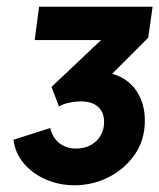

<svg xmlns="http://www.w3.org/2000/svg" viewBox="-20 -765 473 570"><path d="M201 -215Q156 -215 116.5 -232Q77 -249 51 -279.5Q25 -310 20 -350L129 -385Q137 -354 157.5 -339Q178 -324 205 -324Q243 -324 266 -346.5Q289 -369 289 -403Q289 -432 271 -448Q253 -464 220 -464Q205 -464 187 -460.5Q169 -457 155 -449L133 -507L280 -646H83L96 -745H433L420 -653L313 -546Q359 -533 384.5 -496Q410 -459 410 -407Q410 -349 380 -306Q350 -263 302.5 -239Q255 -215 201 -215Z"/></svg>

Font: Plus Jakarta Sans ExtraBold
Style: Italic
Weight: 800
Italic angle: -8°
Designer: Gumpita Rahayu
Foundry: Tokotype
Version: Version 2.071; ttfautohint (v1.8.4.7-5d5b);gftools[0.9.29]